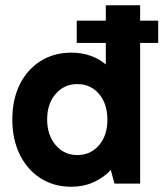

<svg xmlns="http://www.w3.org/2000/svg" viewBox="-20 -701 624 733"><path d="M252 12Q185 12 134 -21Q83 -54 55 -112Q27 -170 27 -245Q27 -321 55.5 -378.5Q84 -436 135 -468Q186 -500 252 -500Q291 -500 324.5 -488.5Q358 -477 384 -455V-537H273V-622H384V-681H515V-622H584V-537H515V0H417L403 -52Q375 -22 336.5 -5Q298 12 252 12ZM160 -245Q160 -185 192.5 -147Q225 -109 275 -109Q326 -109 358 -146.5Q390 -184 390 -244Q390 -305 358 -342.5Q326 -380 275 -380Q225 -380 192.5 -342.5Q160 -305 160 -245Z"/></svg>

Font: Gabarito SemiBold
Style: Regular
Weight: 600
Designer: Leandro Assis / Alvaro Franca / Felipe Casaprima
Foundry: Naipe Foundry
Version: Version 1.000